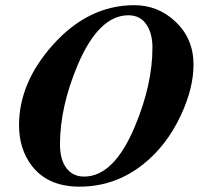

<svg xmlns="http://www.w3.org/2000/svg" viewBox="-20 -697 763 733"><path d="M718.8 -450.2Q718.8 -360.8 670.9 -257.8Q616.7 -141.1 525.9 -69.3Q418.9 15.6 283.7 15.6Q162.6 15.6 101.6 -64Q52.7 -127.4 52.7 -219.2Q52.7 -380.9 181.2 -524.9Q316.9 -677.2 492.7 -677.2Q582 -677.2 647.9 -616.2Q718.8 -550.8 718.8 -450.2ZM562 -515.6Q562 -567.9 540.5 -601.1Q516.6 -638.7 470.2 -638.7Q356.9 -638.7 275.9 -447.3Q209 -287.6 209 -146Q209 -87.9 233.4 -55.4Q257.8 -22.9 301.3 -22.9Q415 -22.9 495.1 -214.8Q562 -374 562 -515.6Z"/></svg>

Font: Dai Banna SIL Book
Style: BoldOblique
Weight: 700
Italic angle: -11°
Designer: Victor Gaultney
Foundry: SIL International
Version: Version 2.000